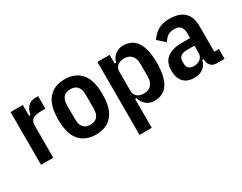

<svg xmlns="http://www.w3.org/2000/svg" viewBox="-83 -990 2076 1645"><g transform="rotate(-30 955.0 -167.0)"><path d="M66 0V-522H187V-415H201Q210 -467 238.5 -494.5Q267 -522 313 -522H339V-398H299Q242 -398 214.5 -380Q187 -362 187 -317V0Z M606 12Q502 12 444.5 -54Q387 -120 387 -261Q387 -402 444.5 -468Q502 -534 606 -534Q710 -534 767.5 -468Q825 -402 825 -261Q825 -120 767.5 -54Q710 12 606 12ZM606 -86Q698 -86 698 -194V-328Q698 -436 606 -436Q514 -436 514 -328V-194Q514 -86 606 -86Z M925 -522H1046V-436H1060Q1071 -480 1104.5 -507Q1138 -534 1183 -534Q1275 -534 1319 -464.5Q1363 -395 1363 -261Q1363 -127 1319 -57.5Q1275 12 1183 12Q1138 12 1104.5 -15Q1071 -42 1060 -86H1046V200H925ZM1137 -88Q1184 -88 1210 -117Q1236 -146 1236 -199V-323Q1236 -376 1210 -405Q1184 -434 1137 -434Q1096 -434 1071 -413.5Q1046 -393 1046 -356V-166Q1046 -129 1071 -108.5Q1096 -88 1137 -88Z M1809 0Q1728 0 1724 -89H1712Q1702 -41 1667 -14.5Q1632 12 1580 12Q1508 12 1472 -28Q1436 -68 1436 -140Q1436 -222 1487 -262Q1538 -302 1634 -302H1715V-347Q1715 -393 1695.5 -415Q1676 -437 1631 -437Q1594 -437 1569 -419.5Q1544 -402 1525 -370L1454 -434Q1483 -479 1527.5 -506.5Q1572 -534 1641 -534Q1836 -534 1836 -350V-97H1882V0ZM1626 -77Q1663 -77 1689 -98.5Q1715 -120 1715 -158V-227H1642Q1558 -227 1558 -162V-140Q1558 -107 1576 -92Q1594 -77 1626 -77Z"/></g></svg>

Font: IBM Plex Sans Condensed SemiBold
Style: Regular
Weight: 600
Width: 3
Designer: Mike Abbink, Paul van der Laan, Pieter van Rosmalen
Foundry: Bold Monday
Version: Version 1.3